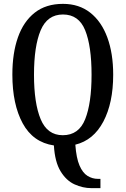

<svg xmlns="http://www.w3.org/2000/svg" viewBox="-20 -745 651 994"><path d="M453 229Q409 229 366 209.5Q323 190 293.5 141.5Q264 93 259 8Q151 -8 97.5 -106.5Q44 -205 44 -359Q44 -470 73 -552Q102 -634 160 -679.5Q218 -725 306 -725Q389 -725 447 -679.5Q505 -634 535.5 -551.5Q566 -469 566 -358Q566 -212 515 -115.5Q464 -19 370 4Q375 73 391.5 111.5Q408 150 433 165.5Q458 181 487 181H500V229ZM305 -45Q388 -45 421 -128Q454 -211 454 -358Q454 -506 421 -588Q388 -670 306 -670Q225 -670 190.5 -588Q156 -506 156 -358Q156 -211 190.5 -128Q225 -45 305 -45Z"/></svg>

Font: Noto Serif Hebrew ExtraCondensed Medium
Style: Regular
Weight: 500
Width: 2
Designer: Monotype Design Team
Foundry: Monotype Imaging Inc.
Version: Version 2.004; ttfautohint (v1.8.4.7-5d5b)